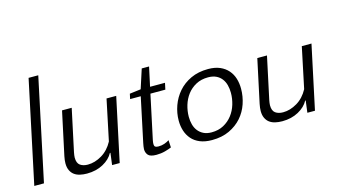

<svg xmlns="http://www.w3.org/2000/svg" viewBox="-84 -1035 2360 1342"><g transform="rotate(-15 1095.5 -364.0)"><path d="M95 0H25L182 -740H252Z M419 -460 354 -156Q352 -145 350.5 -135.5Q349 -126 349 -118Q349 -78 370.5 -62.5Q392 -47 426 -47Q477 -47 527.5 -77Q578 -107 609 -165L671 -460H741L643 0H588L599 -86H595Q573 -44 522 -16Q471 12 404 12Q377 12 353.5 6.5Q330 1 313 -11.5Q296 -24 286 -45Q276 -66 276 -96Q276 -118 282 -147L349 -460Z M906 -413H829L837 -450L918 -460L963 -599H1016L986 -460H1094L1084 -413H976L908 -94Q905 -79 905 -68Q905 -52 912.5 -47Q920 -42 936 -42Q959 -42 979 -49Q999 -56 1014 -66L1017 -13Q999 -5 969.5 3Q940 11 907 11Q862 11 847 -6.5Q832 -24 832 -49Q832 -59 834 -70Q836 -81 838 -92Z M1409 -475Q1459 -475 1494.5 -459.5Q1530 -444 1553 -417.5Q1576 -391 1586.5 -356.5Q1597 -322 1597 -283Q1597 -227 1579 -174Q1561 -121 1525 -80Q1489 -39 1435 -13.5Q1381 12 1309 12Q1259 12 1222.5 -3Q1186 -18 1163 -44.5Q1140 -71 1129 -105.5Q1118 -140 1118 -179Q1118 -234 1137 -287Q1156 -340 1192.5 -382Q1229 -424 1283.5 -449.5Q1338 -475 1409 -475ZM1320 -41Q1370 -41 1407.5 -61.5Q1445 -82 1470.5 -115Q1496 -148 1508.5 -189.5Q1521 -231 1521 -273Q1521 -303 1514 -329.5Q1507 -356 1491.5 -376Q1476 -396 1452 -407.5Q1428 -419 1394 -419Q1344 -419 1306 -398.5Q1268 -378 1243 -345Q1218 -312 1205.5 -270.5Q1193 -229 1193 -187Q1193 -158 1200 -131.5Q1207 -105 1222.5 -85Q1238 -65 1262 -53Q1286 -41 1320 -41Z M1832 -460 1767 -156Q1765 -145 1763.5 -135.5Q1762 -126 1762 -118Q1762 -78 1783.5 -62.5Q1805 -47 1839 -47Q1890 -47 1940.5 -77Q1991 -107 2022 -165L2084 -460H2154L2056 0H2001L2012 -86H2008Q1986 -44 1935 -16Q1884 12 1817 12Q1790 12 1766.5 6.5Q1743 1 1726 -11.5Q1709 -24 1699 -45Q1689 -66 1689 -96Q1689 -118 1695 -147L1762 -460Z"/></g></svg>

Font: Quattrocento Sans
Style: Italic
Weight: 400
Designer: Pablo Impallari
Foundry: Pablo Impallari, Igino Marini, Brenda Gallo
Version: Version 2.000